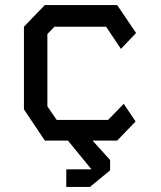

<svg xmlns="http://www.w3.org/2000/svg" viewBox="-20 -558 640 762"><path d="M158 -538H445L520 -427L460 -364L401 -452H196L168 -423V-136L205 -82H409L471 -146L518 -76L445 0H158L75 -124V-452ZM243 114H343L243 -8H340L417 77V118L337 184H243Z"/></svg>

Font: Kode Mono Medium
Style: Regular
Weight: 500
Monospace: yes
Designer: Isa Ozler
Foundry: Kadena LLC
Version: Version 1.206;gftools[0.9.28]